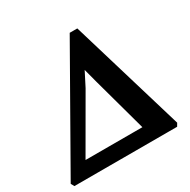

<svg xmlns="http://www.w3.org/2000/svg" viewBox="-186 -904 1052 1061"><g transform="rotate(-30 340.5 -373.0)"><path d="M-8 0 -19.5 -21 393 -746.5H441.5L659 -19.5L647.5 0ZM362 -527.5 316 -437.5 93 -52 57 -94H530L492 -50.5L385.5 -438.5Z"/></g></svg>

Font: Merriweather 28pt ExtraBold
Style: Italic
Weight: 800
Italic angle: -7.8°
Version: Version 2.101